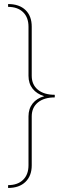

<svg xmlns="http://www.w3.org/2000/svg" viewBox="-20 -760 299 950"><path d="M20 -740Q75 -740 106 -710.5Q137 -681 137 -628V-385Q137 -341 167.5 -316Q198 -291 251 -291V-278Q198 -278 167.5 -253Q137 -228 137 -184V58Q137 110 106 140Q75 170 20 170V156Q67 156 94 130Q121 104 121 58V-184Q121 -222 141.5 -248Q162 -274 199 -284Q162 -295 141.5 -321Q121 -347 121 -385V-628Q121 -674 94 -700Q67 -726 20 -726Z"/></svg>

Font: Kantumruy Pro Thin
Style: Regular
Weight: 250
Version: Version 1.002